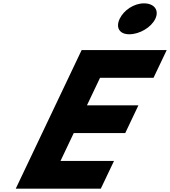

<svg xmlns="http://www.w3.org/2000/svg" viewBox="-20 -1123 1012 1143"><path d="M837 -1103C777.2 -1103 716.7 -1062 692.4 -1011C668.2 -960 689.7 -919 749.5 -919C811.2 -919 880.3 -960 904.6 -1011C928.8 -1062 898.7 -1103 837 -1103ZM972.5 -825H466L73.8 0H580.2L658.7 -165H340.2L419.1 -331H725.6L804 -496H497.6L575.6 -660H894Z"/></svg>

Font: Hussar
Style: BdSuprExtOblFive
Weight: 700
Foundry: Cannot Into Space Fonts
Version: Version 2.00